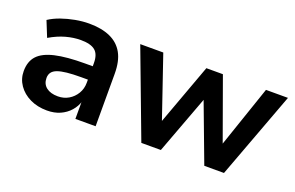

<svg xmlns="http://www.w3.org/2000/svg" viewBox="-70 -760 1578 1026"><g transform="rotate(20 719.0 -247.0)"><path d="M239 10Q185 10 142.5 -10.5Q100 -31 75.5 -66.5Q51 -102 51 -146Q51 -201 81 -233.5Q111 -266 176 -281Q241 -296 346 -296H405V-220H350Q303 -220 270.5 -216.5Q238 -213 217.5 -205.5Q197 -198 187.5 -185Q178 -172 178 -153Q178 -119 202 -100Q226 -81 268 -81Q302 -81 329 -97Q356 -113 372.5 -140.5Q389 -168 389 -202V-314Q389 -364 363.5 -385Q338 -406 282 -406Q241 -406 197.5 -394Q154 -382 108 -355L72 -444Q101 -463 138 -476Q175 -489 215.5 -496.5Q256 -504 294 -504Q365 -504 414 -482Q463 -460 488 -415Q513 -370 513 -298V0H398V-103H401Q391 -70 368.5 -44.5Q346 -19 313.5 -4.5Q281 10 239 10Z M773 0 587 -494H718L843 -128H829L963 -494H1057L1189 -128H1177L1302 -494H1427L1243 0H1131L989 -378H1025L884 0Z"/></g></svg>

Font: Nunito Sans 10pt
Style: Bold
Weight: 700
Designer: Vernon Adams
Foundry: Vernon Adams
Version: Version 3.101;gftools[0.9.27]